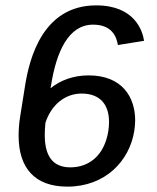

<svg xmlns="http://www.w3.org/2000/svg" viewBox="-20 -686 590 722"><path d="M55.8 -247.5C51.7 -221.7 50 -198.3 50 -175.8C50 -56.7 108.3 15.8 233.3 15.8C376.7 15.8 467.5 -81.7 485 -194.2C486.7 -206.7 488.3 -220 488.3 -233.3C488.3 -320 440 -402.5 313.3 -402.5C255.8 -402.5 207.5 -384.2 170 -354.2L171.7 -363.3C191.7 -491.7 237.5 -593.3 330 -593.3C400.8 -593.3 418.3 -548.3 423.3 -516.7L521.7 -532.5C516.7 -568.3 487.5 -665.8 341.7 -665.8C141.7 -665.8 90.8 -468.3 74.2 -363.3ZM150.8 -224.2C173.3 -293.3 225.8 -334.2 286.7 -334.2C358.3 -334.2 390 -290.8 390 -227.5C390 -216.7 389.2 -205.8 387.5 -194.2C372.5 -98.3 311.7 -56.7 245 -56.7C194.2 -56.7 148.3 -80.8 148.3 -178.3C148.3 -192.5 149.2 -207.5 150.8 -224.2Z"/></svg>

Font: Boon Medium
Style: Italic
Weight: 500
Italic angle: -9°
Designer: Sungsit Sawaiwan
Foundry: FontUni
Version: Version 3.0